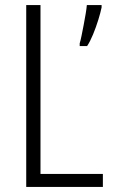

<svg xmlns="http://www.w3.org/2000/svg" viewBox="-20 -734 444 754"><path d="M379 -705Q375 -685 366 -656Q357 -627 345.5 -599Q334 -571 322 -553H293V-564Q296 -573 300 -592.5Q304 -612 308.5 -635.5Q313 -659 316.5 -680Q320 -701 321 -714H379ZM83 0V-714H139V-51H384V0Z"/></svg>

Font: Noto Sans Condensed Light
Style: Regular
Weight: 300
Width: 3
Designer: Monotype Design Team
Foundry: Monotype Imaging Inc.
Version: Version 2.013; ttfautohint (v1.8.4.7-5d5b)